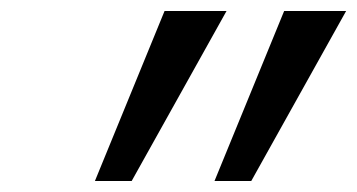

<svg xmlns="http://www.w3.org/2000/svg" viewBox="-20 -833 651 350"><path d="M393 -813 220 -503H153L280 -813ZM611 -813 438 -503H371L498 -813Z"/></svg>

Font: Libra Sans
Style: Italic
Weight: 400
Italic angle: -12°
Foundry: Context Ltd
Version: Version 1.002